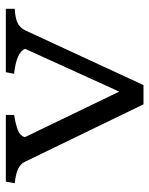

<svg xmlns="http://www.w3.org/2000/svg" viewBox="53 -564 511 657"><g transform="rotate(-90 308.5 -235.5)"><path d="M345.8 0 533.2 -404.8Q542 -422.8 558.8 -430.9Q575.5 -439 606.8 -440.5V-471H390L384.5 -442.8Q420.2 -439 442.2 -429.6Q464.2 -420.2 469.8 -404.8L323.5 -83L167.5 -406.2Q172.2 -421.8 190.1 -429.2Q208 -436.8 243.8 -442.8V-471H15.5L10 -440.5Q40.5 -437.5 58.2 -429.4Q76 -421.2 83.2 -406.2L280 0Z"/></g></svg>

Font: TMT Limkin
Style: Regular
Weight: 400
Designer: Gabriel Drozdov
Version: Version 1.000;Glyphs 3.1.2 (3151)